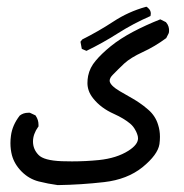

<svg xmlns="http://www.w3.org/2000/svg" viewBox="-20 -386 540 565"><path d="M10.7 35.2Q10.7 24.4 12.2 13.7Q16.1 -17.6 38.1 -45.9Q48.8 -54.2 63 -54.2Q64.9 -54.2 67.9 -54.2L84.5 -46.4L85.4 -44.9Q93.3 -33.2 93.3 -19Q93.3 -17.1 93.3 -13.7L92.3 -12.7Q77.1 8.8 77.1 30.3Q77.1 53.2 93.3 69.8Q108.9 86.4 162.1 88.4Q177.2 88.9 191.9 88.9Q231.9 88.9 271 85Q323.2 79.6 357.9 57.6Q386.2 39.6 386.2 21Q386.2 15.1 383.5 8.1Q380.9 1 378.4 -2.9Q372.6 -14.2 363.3 -22Q344.7 -37.6 315.4 -50.8Q276.9 -67.9 254.4 -96.2Q245.1 -107.9 241.2 -119.1Q237.3 -130.4 237.3 -141.4Q237.3 -152.3 239.3 -162.6Q244.1 -187 261.7 -207.5Q278.3 -227.5 305.7 -249.8Q333 -272 371.6 -292.5Q409.7 -312.5 451.7 -329.1L468.3 -320.8Q474.1 -314 475.8 -307.9Q477.5 -301.8 477.5 -297.9Q477.5 -290.5 476.6 -288.6L469.2 -273.9Q435.5 -249 399.9 -232.7Q364.3 -216.3 345.7 -199.2Q327.1 -181.6 312 -166Q302.7 -156.7 302.7 -148.4Q302.7 -142.1 310.5 -134Q318.4 -126 332.5 -117.7Q357.4 -103.5 370.4 -95.9Q383.3 -88.4 390.1 -83.5Q403.3 -74.7 416.5 -63Q437.5 -44.9 445.3 -18.6Q450.7 -2 450.7 16.6Q450.7 26.9 449.2 38.1Q444.3 69.3 399.4 106Q354.5 142.1 286.4 149.9Q218.3 157.7 150.4 158.7H149.9Q121.1 154.8 93.8 147.9Q65.4 140.6 43.9 119.1Q22.5 97.7 15.1 70.8Q10.7 53.7 10.7 35.2ZM423.8 -346.2Q423.8 -344.2 422.9 -338.9Q371.6 -316.4 327.1 -288.1Q282.7 -259.8 234.4 -236.3L220.7 -242.2L216.8 -263.2L222.2 -270Q270 -293.9 314 -322.8Q357.9 -351.6 408.7 -365.7L411.1 -366.2Q415.5 -363.3 417 -361.3Q423.8 -355 423.8 -346.2Z"/></svg>

Font: Bakudai
Style: Medium
Weight: 500
Version: Version 1.48